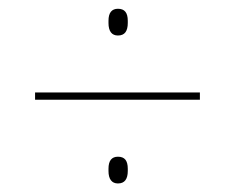

<svg xmlns="http://www.w3.org/2000/svg" viewBox="-20 -532 536 438"><path d="M60 -304.5V-321H436V-304.5ZM249 -113.5Q238.5 -113.5 233 -120.8Q227.5 -128 227.5 -142V-147Q227.5 -161 233 -167.8Q238.5 -174.5 249 -174.5Q260.5 -174.5 266 -167.8Q271.5 -161 271.5 -147V-142Q271.5 -128 266 -120.8Q260.5 -113.5 249 -113.5ZM249 -451Q238.5 -451 233 -458.2Q227.5 -465.5 227.5 -479.5V-484.5Q227.5 -498.5 233 -505.2Q238.5 -512 249 -512Q260.5 -512 266 -505.2Q271.5 -498.5 271.5 -484.5V-479.5Q271.5 -465.5 266 -458.2Q260.5 -451 249 -451Z"/></svg>

Font: Anek Odia Medium Thin
Style: Regular
Weight: 250
Version: Version 1.003